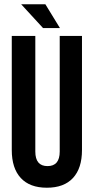

<svg xmlns="http://www.w3.org/2000/svg" viewBox="-20 -868 438 897"><path d="M35 -700H145V-160Q145 -92 202 -92Q259 -92 259 -160V-700H363V-167Q363 -82 321 -36.5Q279 9 199 9Q119 9 77 -36.5Q35 -82 35 -167ZM79 -848H192L260 -737H181Z"/></svg>

Font: Bebas Neue
Style: Regular
Weight: 400
Designer: Ryoichi Tsunekawa
Foundry: Ryoichi Tsunekawa
Version: Version 1.400